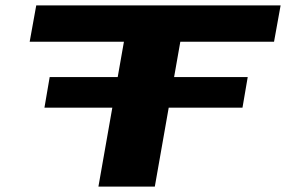

<svg xmlns="http://www.w3.org/2000/svg" viewBox="-20 -695 1078 715"><path d="M145.5 -294H883L902.5 -408H165ZM346.5 0H556.5L651.5 -539.5H1000.5L1025 -675H115L90.5 -539.5H441.5Z"/></svg>

Font: Anybody ExtraExpanded
Style: Bold Italic
Weight: 700
Width: 8
Italic angle: -10°
Version: Version 1.113;gftools[0.9.25]